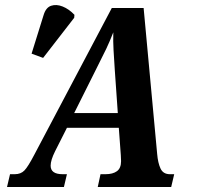

<svg xmlns="http://www.w3.org/2000/svg" viewBox="-20 -746 809 766"><path d="M8 0 20 -51H39Q63 -51 77.5 -66Q92 -81 117 -129L426 -714H553L607 -132Q610 -96 620.5 -73.5Q631 -51 658 -51H675L663 0H370L381 -51H401Q430 -51 446.5 -63Q463 -75 463 -103Q463 -108 462.5 -114.5Q462 -121 462 -127L454 -236H247L200 -143Q182 -107 182 -85Q182 -51 230 -51H247L235 0ZM366 -475 276 -295H450L438 -466Q435 -511 433 -546Q431 -581 432 -617Q418 -581 404 -551.5Q390 -522 366 -475ZM152 -515 106 -532 154 -686Q163 -716 184 -723Q205 -730 230 -720Q255 -710 277 -687L276 -675Z"/></svg>

Font: Noto Serif Condensed
Style: Bold Italic
Weight: 700
Width: 3
Italic angle: -12°
Designer: Monotype Design Team
Foundry: Monotype Imaging Inc.
Version: Version 2.014